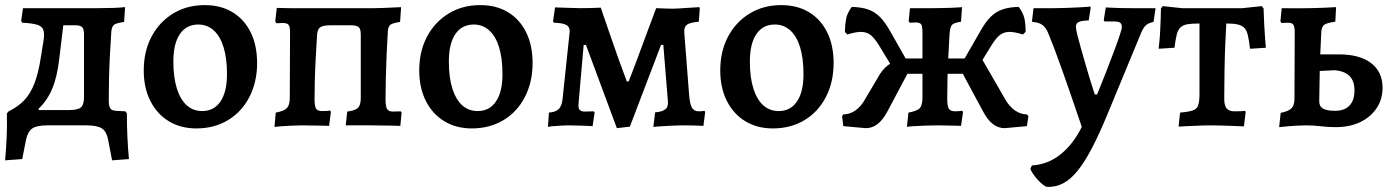

<svg xmlns="http://www.w3.org/2000/svg" viewBox="-23 -491 5444 752"><path d="M64 132 -3 137Q1 93 3 49Q5 5 4 -47L11 -55Q48 -73 72.5 -99Q97 -125 112.5 -166Q128 -207 137 -267L147 -329Q152 -358 147 -373Q142 -388 123 -394Q104 -400 64 -402L60 -409L67 -459H359Q394 -459 420 -460Q446 -461 467 -463L463 -405Q434 -401 424.5 -394.5Q415 -388 413 -368Q410 -323 407.5 -275.5Q405 -228 404 -182.5Q403 -137 403 -99Q403 -75 409 -66.5Q415 -58 431 -57L468 -55L474 -47Q474 2 476 45Q478 88 482 132L416 137L400 54Q394 24 376 12Q358 0 316 0H162Q121 0 103.5 12Q86 24 79 56ZM132 -45 68 -60H248Q282 -60 294 -70.5Q306 -81 306 -111V-356Q306 -377 299 -384.5Q292 -392 272 -392H184L230 -434L209 -260Q201 -190 181.5 -143.5Q162 -97 128 -65Z M746 12Q685 12 638.5 -16Q592 -44 566 -95.5Q540 -147 540 -215Q540 -290 570.5 -347.5Q601 -405 655 -438Q709 -471 779 -471Q842 -471 888 -443Q934 -415 959 -364Q984 -313 984 -244Q984 -170 954 -111.5Q924 -53 870 -20.5Q816 12 746 12ZM769 -56Q815 -56 840.5 -93.5Q866 -131 866 -201Q866 -263 852.5 -306.5Q839 -350 813.5 -372.5Q788 -395 754 -395Q707 -395 681.5 -357.5Q656 -320 656 -250Q656 -187 670 -143.5Q684 -100 709 -78Q734 -56 769 -56Z M1052 6 1057 -50Q1090 -56 1101 -68Q1112 -80 1112 -109L1113 -364Q1113 -387 1107 -394Q1101 -401 1085 -401Q1081 -401 1073.5 -400.5Q1066 -400 1060 -400L1055 -407L1061 -460Q1085 -459 1113.5 -459Q1142 -459 1166 -459H1443Q1455 -459 1482.5 -460Q1510 -461 1548 -463L1544 -405Q1515 -401 1506 -394Q1497 -387 1496 -367Q1493 -320 1491 -272Q1489 -224 1488 -180.5Q1487 -137 1487 -103Q1487 -74 1493 -64Q1499 -54 1516 -54Q1523 -54 1532 -54.5Q1541 -55 1546 -55L1550 -51L1545 2Q1528 1 1506.5 1Q1485 1 1465.5 0.5Q1446 0 1434 0H1331L1337 -54Q1368 -58 1379 -68.5Q1390 -79 1390 -107V-356Q1390 -379 1381 -385.5Q1372 -392 1351 -392H1272Q1244 -392 1232.5 -385Q1221 -378 1219 -357Q1216 -307 1213.5 -261.5Q1211 -216 1210 -176.5Q1209 -137 1209 -104Q1209 -75 1215 -65.5Q1221 -56 1238 -56Q1247 -56 1256 -56.5Q1265 -57 1270 -58L1273 -53L1266 2Q1250 1 1228.5 1Q1207 1 1188 0.5Q1169 0 1156 0Q1140 0 1111 1.5Q1082 3 1052 6Z M1825 12Q1764 12 1717.5 -16Q1671 -44 1645 -95.5Q1619 -147 1619 -215Q1619 -290 1649.5 -347.5Q1680 -405 1734 -438Q1788 -471 1858 -471Q1921 -471 1967 -443Q2013 -415 2038 -364Q2063 -313 2063 -244Q2063 -170 2033 -111.5Q2003 -53 1949 -20.5Q1895 12 1825 12ZM1848 -56Q1894 -56 1919.5 -93.5Q1945 -131 1945 -201Q1945 -263 1931.5 -306.5Q1918 -350 1892.5 -372.5Q1867 -395 1833 -395Q1786 -395 1760.5 -357.5Q1735 -320 1735 -250Q1735 -187 1749 -143.5Q1763 -100 1788 -78Q1813 -56 1848 -56Z M2393 11 2272 -315H2263L2243 -86Q2241 -67 2247.5 -60.5Q2254 -54 2267 -54Q2272 -54 2284 -54.5Q2296 -55 2302 -55L2306 -50L2298 3Q2284 2 2264.5 1.5Q2245 1 2227 0.5Q2209 0 2200 0Q2191 0 2175.5 1Q2160 2 2145.5 3Q2131 4 2123 6L2127 -50Q2153 -52 2165 -63.5Q2177 -75 2180 -100L2208 -364Q2210 -384 2196.5 -392.5Q2183 -401 2147 -402L2143 -407L2151 -462Q2187 -461 2212 -460Q2237 -459 2249 -459Q2266 -459 2289 -459.5Q2312 -460 2330 -461Q2346 -415 2364 -362Q2382 -309 2400 -259Q2418 -209 2432 -172H2439Q2454 -209 2472.5 -259Q2491 -309 2510.5 -361.5Q2530 -414 2547 -459Q2562 -459 2588.5 -457.5Q2615 -456 2637 -458Q2653 -459 2676 -460.5Q2699 -462 2715 -463L2718 -460L2714 -406Q2680 -403 2668 -394.5Q2656 -386 2657 -365L2676 -120Q2679 -82 2687.5 -68.5Q2696 -55 2714 -55Q2725 -55 2736 -57L2739 -52L2732 2Q2717 1 2694 0.5Q2671 0 2654 0Q2644 0 2628 0.5Q2612 1 2594.5 2Q2577 3 2561.5 4Q2546 5 2536 6L2543 -51Q2570 -53 2582.5 -62.5Q2595 -72 2593 -94L2575 -315H2566L2444 5Z M3004 12Q2943 12 2896.5 -16Q2850 -44 2824 -95.5Q2798 -147 2798 -215Q2798 -290 2828.5 -347.5Q2859 -405 2913 -438Q2967 -471 3037 -471Q3100 -471 3146 -443Q3192 -415 3217 -364Q3242 -313 3242 -244Q3242 -170 3212 -111.5Q3182 -53 3128 -20.5Q3074 12 3004 12ZM3027 -56Q3073 -56 3098.5 -93.5Q3124 -131 3124 -201Q3124 -263 3110.5 -306.5Q3097 -350 3071.5 -372.5Q3046 -395 3012 -395Q2965 -395 2939.5 -357.5Q2914 -320 2914 -250Q2914 -187 2928 -143.5Q2942 -100 2967 -78Q2992 -56 3027 -56Z M3368 11 3280 3 3275 -36 3280 -43Q3305 -43 3327.5 -58.5Q3350 -74 3366 -104L3413 -183Q3430 -216 3453.5 -234.5Q3477 -253 3512 -262H3796L3808 -286L3913 -104Q3929 -75 3951.5 -59Q3974 -43 3999 -43L4005 -36L3999 3L3912 11Q3887 11 3866 -5Q3845 -21 3827 -55L3748 -202H3531L3453 -55Q3435 -21 3414 -5Q3393 11 3368 11ZM3494 -191 3420 -313Q3404 -339 3389 -352Q3374 -365 3352.5 -366Q3331 -367 3296 -356L3286 -366Q3287 -397 3291 -418Q3295 -439 3313 -464Q3351 -463 3377 -454Q3403 -445 3423.5 -424.5Q3444 -404 3465 -366L3544 -227ZM3529 6 3535 -50Q3569 -56 3579.5 -67.5Q3590 -79 3590 -110V-365Q3590 -388 3585 -395.5Q3580 -403 3563 -403Q3556 -403 3548 -402.5Q3540 -402 3540 -402L3536 -408L3541 -459Q3541 -459 3557.5 -459Q3574 -459 3596 -459Q3618 -459 3633 -459Q3647 -459 3666 -459.5Q3685 -460 3703 -460.5Q3721 -461 3733 -462Q3745 -463 3745 -463L3741 -406Q3713 -402 3705.5 -393.5Q3698 -385 3696 -356Q3694 -318 3691.5 -273.5Q3689 -229 3688 -185Q3687 -141 3687 -104Q3687 -75 3693.5 -65Q3700 -55 3718 -55Q3728 -55 3736.5 -56Q3745 -57 3745 -57L3749 -53L3741 2Q3741 2 3731 1.5Q3721 1 3706.5 1Q3692 1 3677 0.5Q3662 0 3652 0Q3629 0 3600.5 1Q3572 2 3551 3.5Q3530 5 3529 6ZM3785 -191 3735 -227 3815 -366Q3836 -404 3856.5 -424.5Q3877 -445 3903 -454Q3929 -463 3967 -464Q3985 -439 3989.5 -418Q3994 -397 3994 -366L3983 -356Q3949 -367 3927.5 -366Q3906 -365 3891 -352Q3876 -339 3860 -313Z M4079 241Q4073 241 4062 232.5Q4051 224 4040 211.5Q4029 199 4021 187Q4013 175 4013 168L4019 157Q4082 153 4131.5 113Q4181 73 4214 6Q4204 -23 4191 -61.5Q4178 -100 4163.5 -141.5Q4149 -183 4134.5 -224Q4120 -265 4106.5 -300.5Q4093 -336 4083 -360Q4073 -385 4058 -394.5Q4043 -404 4021 -405L4019 -409L4025 -459Q4029 -459 4044 -459Q4059 -459 4076 -459Q4093 -459 4105 -459Q4129 -459 4154 -460Q4179 -461 4200 -462Q4221 -463 4234 -464Q4247 -465 4247 -466L4249 -461L4241 -411Q4211 -410 4201 -404.5Q4191 -399 4191 -386Q4191 -377 4196.5 -354.5Q4202 -332 4210.5 -302.5Q4219 -273 4228 -241Q4237 -209 4245.5 -182Q4254 -155 4259.5 -138Q4265 -121 4265 -121H4274Q4290 -160 4307 -203.5Q4324 -247 4338.5 -285.5Q4353 -324 4362 -351Q4371 -378 4371 -385Q4371 -397 4364 -402Q4357 -407 4339 -407H4303L4300 -412L4308 -462Q4308 -462 4324.5 -461Q4341 -460 4365.5 -459.5Q4390 -459 4413 -459Q4430 -459 4449 -459Q4468 -459 4482.5 -459Q4497 -459 4503 -459L4495 -405Q4474 -401 4463.5 -390.5Q4453 -380 4443 -354L4316 -47Q4283 33 4254 88.5Q4225 144 4197.5 178Q4170 212 4141 227Q4112 242 4079 241Z M4593 5 4599 -50Q4633 -53 4649 -58.5Q4665 -64 4670 -79Q4675 -94 4675 -123V-399Q4645 -399 4627.5 -396Q4610 -393 4600 -383Q4590 -373 4585.5 -354Q4581 -335 4577 -304L4515 -300Q4516 -311 4518 -329.5Q4520 -348 4521 -370.5Q4522 -393 4523 -416Q4524 -439 4524 -458L4531 -467L4607 -459H4843L4919 -467L4926 -458Q4927 -428 4928.5 -396Q4930 -364 4932 -339Q4934 -314 4935 -304L4873 -300Q4869 -333 4864.5 -352.5Q4860 -372 4851 -381.5Q4842 -391 4825.5 -395Q4809 -399 4780 -399Q4778 -368 4776 -319.5Q4774 -271 4773 -215Q4772 -159 4772 -104Q4772 -77 4781.5 -66Q4791 -55 4812 -55Q4826 -55 4837.5 -55.5Q4849 -56 4853 -57L4856 -53L4849 4Q4840 4 4823.5 3Q4807 2 4787.5 1.5Q4768 1 4750 0.5Q4732 0 4720 0Q4707 0 4689 0.5Q4671 1 4652.5 2Q4634 3 4618 3.5Q4602 4 4593 5Z M5208 7Q5180 7 5150.5 3.5Q5121 0 5092 0Q5079 0 5051 1.5Q5023 3 4987 7L4993 -49Q5024 -55 5035.5 -67Q5047 -79 5047 -105L5048 -364Q5048 -387 5042.5 -394.5Q5037 -402 5021 -402Q5017 -402 5009.5 -401.5Q5002 -401 4996 -401L4992 -407L4997 -459Q5052 -458 5106 -459Q5160 -460 5210 -463L5207 -406Q5176 -402 5164.5 -394.5Q5153 -387 5152 -365L5148 -278H5222Q5302 -278 5347 -244Q5392 -210 5392 -147Q5392 -102 5368.5 -67Q5345 -32 5304 -12.5Q5263 7 5208 7ZM5206 -57Q5243 -57 5262.5 -77.5Q5282 -98 5282 -137Q5282 -173 5263.5 -192.5Q5245 -212 5205 -216L5146 -213L5144 -97Q5143 -76 5157.5 -66.5Q5172 -57 5206 -57Z"/></svg>

Font: Alegreya SemiBold
Style: Regular
Weight: 600
Designer: Juan Pablo del Peral
Foundry: Huerta Tipografica
Version: Version 2.009